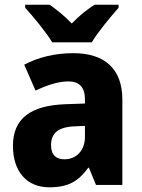

<svg xmlns="http://www.w3.org/2000/svg" viewBox="-20 -786 604 816"><path d="M202 -606H370C396 -650 451 -716 484 -753V-766H382C351 -746 317 -720 285 -686C253 -720 220 -745 191 -766H87V-753C121 -716 177 -648 202 -606ZM292 -560C212 -560 141 -542 83 -511L131 -401C182 -425 228 -440 271 -440C316 -440 341 -416 341 -364V-346L255 -343C111 -337 35 -283 35 -166C35 -57 94 10 189 10C271 10 312 -15 355 -73H358L388 0H500V-363C500 -494 424 -560 292 -560ZM296 -249 341 -251V-204C341 -145 303 -109 254 -109C219 -109 197 -127 197 -169C197 -217 224 -246 296 -249Z"/></svg>

Font: Noto Sans Sinhala UI SemiCondensed ExtraBold
Style: Regular
Weight: 800
Width: 4
Designer: Jelle Bosma - Monotype Design Team
Foundry: Monotype Imaging Inc.
Version: Version 2.006